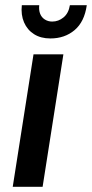

<svg xmlns="http://www.w3.org/2000/svg" viewBox="-20 -719 354 739"><path d="M29 0 109 -510H224L144 0ZM174 -571Q137 -571 111 -587.5Q85 -604 72.5 -633Q60 -662 64 -699H131Q129 -680 134.5 -666Q140 -652 152.5 -644Q165 -636 181 -636Q205 -636 224.5 -652Q244 -668 249 -699H314Q305 -635 267 -603Q229 -571 174 -571Z"/></svg>

Font: MuseoModerno Medium
Style: Italic
Weight: 500
Italic angle: -9°
Designer: Pablo Cosgaya, Héctor Gatti, Marcela Romero, and the Authors of The MuseoModerno Project.
Foundry: Omnibus-Type Team
Version: Version 1.003